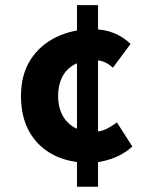

<svg xmlns="http://www.w3.org/2000/svg" viewBox="-20 -675 568 736"><path d="M322.1 -51Q243.8 -51 185 -81.2Q126.2 -111.5 93.3 -168.6Q60.4 -225.8 60.4 -307.1Q60.4 -388.5 96.9 -445.7Q133.5 -502.8 196 -533Q258.6 -563.1 335.3 -563.1Q381.2 -563.1 418.3 -547.5Q455.4 -531.8 480.3 -506.4L412.8 -415.5Q395.4 -431.1 378.6 -437.8Q361.8 -444.4 343.6 -444.4Q296.7 -444.4 265.5 -427.7Q234.3 -410.9 218.5 -379.9Q202.8 -348.9 202.8 -307.1Q202.8 -244.2 238.3 -207Q273.9 -169.7 338.6 -169.7Q365.6 -169.7 388.1 -180.8Q410.5 -192 428.1 -205.9L487.3 -113.4Q451.6 -81.4 407.1 -66.2Q362.6 -51 322.1 -51ZM275.1 40.8V-655.3H355.8V40.8Z"/></svg>

Font: SourceSans3VF
Style: Regular
Weight: 200
Designer: Paul D. Hunt
Foundry: Adobe
Version: Version 3.052;hotconv 1.1.0;makeotfexe 2.6.0